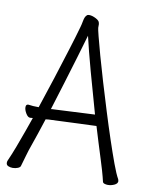

<svg xmlns="http://www.w3.org/2000/svg" viewBox="-82 -771 663 839"><g transform="rotate(10 250.0 -351.5)"><path d="M164 -230Q157 -230 150.5 -229.5Q144 -229 137 -228Q126 -193 115 -161Q104 -129 94 -100Q88 -84 80 -56Q72 -28 67 -11Q66 -3 55 1.5Q44 6 32 6Q21 6 12 2Q3 -2 3 -12Q3 -18 5 -22Q18 -51 32 -88Q46 -125 59 -161.5Q72 -198 81 -224Q77 -224 74.5 -223.5Q72 -223 70 -223H69Q59 -223 50 -238Q41 -253 41 -265Q41 -278 51 -278H53Q71 -275 98 -275Q121 -343 143.5 -413.5Q166 -484 185.5 -546.5Q205 -609 217 -652Q220 -662 223.5 -680.5Q227 -699 234 -705Q237 -710 246 -710Q259 -710 275.5 -701.5Q292 -693 293 -683Q294 -681 294 -678Q294 -675 294 -673V-662Q294 -657 302 -625.5Q310 -594 324 -543.5Q338 -493 356 -433Q374 -373 393.5 -310Q413 -247 432 -190Q451 -133 467 -89.5Q483 -46 495 -25Q497 -19 497 -17Q497 -6 483 0.5Q469 7 454 7Q446 7 439 4.5Q432 2 431 -4Q427 -22 418.5 -51.5Q410 -81 404 -99Q394 -131 383 -166Q372 -201 361 -238ZM346 -286Q319 -380 294.5 -469.5Q270 -559 256 -620Q243 -575 226 -518Q209 -461 190 -399Q171 -337 152 -276Q155 -277 163 -277Z"/></g></svg>

Font: Moon Stars Kai HW Light
Style: Regular
Weight: 300
Designer: GuiWonder
Version: Version 1.101